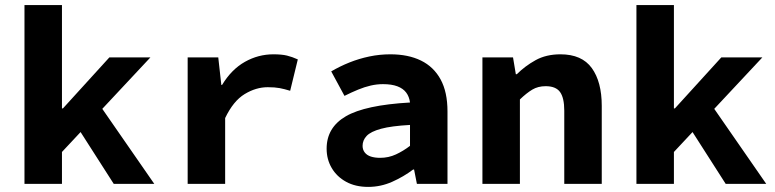

<svg xmlns="http://www.w3.org/2000/svg" viewBox="-20 -721 3040 753"><path d="M76 0V-701H223V-296H227L409 -496H570L223 -125V0ZM426 0 282 -225 366 -316 585 0Z M716 0V-496H836L848 -388H851Q888 -449 940.5 -478.5Q993 -508 1052 -508Q1085 -508 1105.5 -503Q1126 -498 1148 -488L1118 -365Q1095 -372 1076.5 -375.5Q1058 -379 1030 -379Q984 -379 939.5 -352Q895 -325 863 -258V0Z M1424 12Q1374 12 1337.5 -8Q1301 -28 1281 -62Q1261 -96 1261 -138Q1261 -221 1336.5 -265Q1412 -309 1588 -319Q1585 -342 1573 -358Q1561 -374 1538.5 -382.5Q1516 -391 1482 -391Q1458 -391 1434 -385.5Q1410 -380 1384.5 -369.5Q1359 -359 1331 -345L1279 -441Q1313 -461 1350.5 -476Q1388 -491 1428.5 -499.5Q1469 -508 1511 -508Q1581 -508 1631 -483.5Q1681 -459 1708 -409.5Q1735 -360 1735 -284V0H1615L1604 -56H1600Q1563 -28 1518 -8Q1473 12 1424 12ZM1471 -102Q1504 -102 1533 -115.5Q1562 -129 1588 -149V-231Q1515 -227 1474.5 -216Q1434 -205 1418 -188Q1402 -171 1402 -149Q1402 -134 1410.5 -123Q1419 -112 1434.5 -107Q1450 -102 1471 -102Z M1872 0V-496H1992L2003 -430H2007Q2039 -462 2080.5 -485Q2122 -508 2178 -508Q2262 -508 2301 -454Q2340 -400 2340 -306V0H2193V-287Q2193 -337 2176.5 -360Q2160 -383 2120 -383Q2090 -383 2067.5 -369.5Q2045 -356 2019 -331V0Z M2476 0V-701H2623V-296H2627L2809 -496H2970L2623 -125V0ZM2826 0 2682 -225 2766 -316 2985 0Z"/></svg>

Font: Source Code Pro ExtraLight
Style: Bold
Weight: 700
Monospace: yes
Version: Version 1.018;hotconv 1.0.116;makeotfexe 2.5.65601